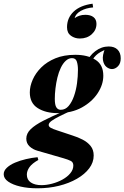

<svg xmlns="http://www.w3.org/2000/svg" viewBox="-123 -826 672 1037"><path d="M308 -618Q281 -618 260 -633Q239 -648 239 -679Q239 -729 274.5 -763Q310 -797 377 -806L380 -786Q342 -783 314 -767.5Q286 -752 280 -728Q291 -736 305.5 -741Q320 -746 338 -746Q366 -746 382 -733.5Q398 -721 398 -697Q398 -664 372.5 -641Q347 -618 308 -618ZM223 -226 269 -231Q230 -214 201 -199.5Q172 -185 156 -173.5Q140 -162 140 -151Q140 -142 151.5 -135.5Q163 -129 185 -122L269 -94Q298 -85 324 -71.5Q350 -58 366.5 -37.5Q383 -17 383 14Q383 51 359 83Q335 115 292.5 139.5Q250 164 195.5 177.5Q141 191 79 191Q28 191 -13 181.5Q-54 172 -78.5 155Q-103 138 -103 115Q-103 96 -86 80Q-69 64 -42 52.5Q-15 41 17 33.5Q49 26 80 23L84 38Q50 57 36 77Q22 97 22 117Q22 145 43.5 159.5Q65 174 101 174Q128 174 158.5 166Q189 158 215 143.5Q241 129 257 109.5Q273 90 273 68Q273 50 259 43Q245 36 221 29L79 -12Q54 -19 36.5 -35.5Q19 -52 19 -77Q19 -105 42.5 -128Q66 -151 112 -174.5Q158 -198 223 -226ZM266 -512Q248 -512 232.5 -498Q217 -484 205.5 -460Q194 -436 187 -407Q180 -378 176.5 -348Q173 -318 173 -292Q173 -259 181.5 -246Q190 -233 205 -233Q230 -233 247.5 -253.5Q265 -274 276.5 -306.5Q288 -339 293 -376.5Q298 -414 298 -449Q298 -475 292 -493.5Q286 -512 266 -512ZM284 -530Q349 -530 392 -503.5Q435 -477 435 -417Q435 -369 404.5 -322.5Q374 -276 319 -245.5Q264 -215 188 -215Q124 -215 81 -242Q38 -269 38 -327Q38 -360 53.5 -395.5Q69 -431 99.5 -461.5Q130 -492 176 -511Q222 -530 284 -530ZM362 -478 343 -485Q358 -524 391.5 -549.5Q425 -575 464 -575Q495 -575 512 -558Q529 -541 529 -511Q529 -483 514 -468Q499 -453 482 -453Q466 -453 451.5 -465Q437 -477 433 -502Q429 -527 445 -565L453 -560Q415 -546 396 -527.5Q377 -509 362 -478Z"/></svg>

Font: Playfair Display
Style: Bold Italic
Weight: 700
Italic angle: -14°
Designer: Claus Eggers Sørensen
Foundry: Claus Eggers Sørensen
Version: Version 1.203